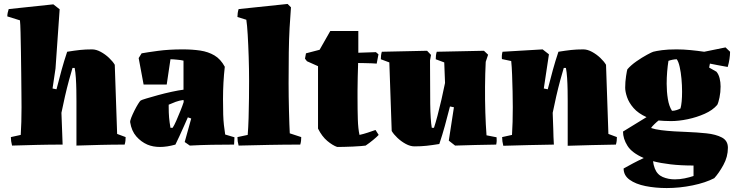

<svg xmlns="http://www.w3.org/2000/svg" viewBox="-20 -732 3722 972"><path d="M41 5Q35 -18 35 -38L85 -49Q87 -79 88 -115Q89 -151 89 -189Q89 -210 88.5 -255.5Q88 -301 87.5 -357.5Q87 -414 86 -470Q85 -526 84 -569Q83 -612 81 -629L17 -649Q17 -658 19 -667.5Q21 -677 24 -686L250 -710L282 -685L261 -385L246 -284L266 -280Q280 -335 292 -378.5Q304 -422 320 -470Q357 -476 384.5 -479Q412 -482 446 -482Q467 -482 490 -469.5Q513 -457 532 -439Q551 -421 561 -404Q564 -316 567 -229Q570 -142 573 -54L616 -38Q616 -28 615 -19Q614 -10 611 0Q550 0 489 1.5Q428 3 367 5V-221Q367 -245 366.5 -276Q366 -307 364 -337.5Q362 -368 358 -388H347Q340 -365 329.5 -326.5Q319 -288 309 -244.5Q299 -201 291 -161L295 -55L297 0Q233 0 169 1.5Q105 3 41 5Z M868 0Q783 24 726 0Q694 -14 670 -41.5Q646 -69 639 -113Q638 -120 644.5 -136.5Q651 -153 660.5 -172Q670 -191 679 -205.5Q688 -220 692 -223Q696 -226 721 -233.5Q746 -241 780.5 -250.5Q815 -260 850 -267.5Q885 -275 909 -278V-425Q898 -428 875 -430Q866 -431 857.5 -431.5Q849 -432 843 -432L824 -304H707L682 -438L697 -462Q724 -467 779.5 -474.5Q835 -482 905 -482Q954 -482 994 -476Q1034 -470 1065.5 -451.5Q1097 -433 1118 -394Q1109 -315 1109 -230Q1109 -182 1110 -152Q1111 -122 1113.5 -99.5Q1116 -77 1120 -51L1167 -37L1165 0Q1110 0 1053 1Q996 2 941 5L915 -13L948 -132L931 -138Q924 -122 912 -95Q900 -68 888 -42Q876 -16 868 0ZM843 -85H854Q862 -97 872.5 -121Q883 -145 893.5 -171Q904 -197 910 -216L909 -226Q887 -223 869.5 -216.5Q852 -210 834 -202V-191Q834 -160 836 -137Q838 -114 843 -85Z M1188 5Q1182 -16 1182 -38L1234 -49Q1237 -85 1238.5 -134.5Q1240 -184 1240.5 -235Q1241 -286 1241 -324Q1241 -382 1239 -444Q1237 -506 1234 -556.5Q1231 -607 1227 -632L1182 -646Q1182 -667 1188 -686L1436 -712L1453 -695Q1449 -645 1446 -590Q1443 -535 1442 -467Q1441 -399 1441 -311Q1441 -281 1441.5 -243.5Q1442 -206 1443 -169Q1444 -132 1445 -102Q1446 -72 1447 -57L1505 -38Q1505 -28 1504 -19Q1503 -10 1500 0Q1422 0 1344 1.5Q1266 3 1188 5Z M1687 12Q1664 4 1637 -18.5Q1610 -41 1590 -81V-397Q1576 -403 1562 -409.5Q1548 -416 1534 -422L1524 -435L1529 -462L1598 -480L1652 -575H1794V-465L1883 -468L1896 -457L1887 -410Q1880 -411 1862 -411.5Q1844 -412 1825 -412.5Q1806 -413 1793 -413Q1792 -380 1791 -342.5Q1790 -305 1790 -275Q1790 -245 1790 -236Q1790 -175 1791.5 -127.5Q1793 -80 1800 -49Q1822 -54 1841.5 -60.5Q1861 -67 1881 -74L1897 -49Q1889 -40 1869 -23.5Q1849 -7 1831 5Q1825 6 1807 7.5Q1789 9 1766.5 10Q1744 11 1722.5 11.5Q1701 12 1687 12Z M2078 9Q2057 9 2034 -3.5Q2011 -16 1992 -34Q1973 -52 1963 -69Q1960 -156 1957 -242.5Q1954 -329 1951 -416L1908 -432Q1908 -442 1909 -451Q1910 -460 1913 -470L2142 -475L2162 -454L2157 -426Q2157 -290 2158 -207Q2159 -124 2166 -85H2177Q2185 -109 2195 -147Q2205 -185 2215 -228.5Q2225 -272 2233 -312Q2232 -338 2231 -364Q2230 -390 2229 -416L2186 -432Q2186 -442 2187 -451Q2188 -460 2191 -470L2430 -475L2451 -455L2439 -419Q2436 -360 2435.5 -293.5Q2435 -227 2437 -163Q2439 -99 2443 -47L2494 -37Q2495 -28 2494.5 -18.5Q2494 -9 2492 0Q2440 1 2388 2Q2336 3 2284 5L2252 -20L2278 -189L2258 -193Q2244 -138 2232 -94.5Q2220 -51 2204 -3Q2167 3 2139.5 6Q2112 9 2078 9Z M2528 6Q2522 -17 2522 -38L2572 -49Q2574 -79 2575 -115Q2576 -151 2576 -189Q2576 -225 2575 -268.5Q2574 -312 2572.5 -353.5Q2571 -395 2568 -423L2521 -433Q2519 -452 2524 -470Q2575 -473 2625.5 -476Q2676 -479 2727 -482L2759 -457L2733 -284L2753 -280Q2767 -335 2779 -378.5Q2791 -422 2807 -470Q2844 -476 2871.5 -479Q2899 -482 2933 -482Q2954 -482 2977 -469.5Q3000 -457 3019 -439Q3038 -421 3048 -404Q3051 -316 3054 -229Q3057 -142 3060 -54L3103 -38Q3103 -28 3102 -19Q3101 -10 3098 0Q3037 1 2976 2.5Q2915 4 2854 6V-221Q2854 -245 2853.5 -276Q2853 -307 2851 -337.5Q2849 -368 2845 -388H2834Q2827 -365 2816.5 -326.5Q2806 -288 2796 -244.5Q2786 -201 2778 -161L2781 -77L2782 -39Q2783 -29 2783 -19.5Q2783 -10 2784 0Q2720 1 2656 2.5Q2592 4 2528 6Z M3355 220Q3298 220 3248 210Q3198 200 3167.5 178Q3137 156 3137 121Q3160 108 3185.5 94.5Q3211 81 3239 68Q3179 42 3156.5 6Q3134 -30 3134 -66L3253 -139Q3211 -158 3187.5 -185Q3164 -212 3154.5 -240Q3145 -268 3145 -288Q3145 -318 3149.5 -347Q3154 -376 3156 -381Q3174 -402 3202 -421.5Q3230 -441 3255 -454.5Q3280 -468 3287 -470Q3302 -474 3331 -478Q3360 -482 3405 -482Q3439 -482 3475 -478.5Q3511 -475 3545 -470L3653 -492L3676 -470Q3676 -454 3673 -433.5Q3670 -413 3664 -393Q3634 -398 3612 -402.5Q3590 -407 3574 -410L3570 -390L3607 -369Q3618 -356 3623 -336Q3628 -316 3628 -294Q3628 -265 3622.5 -238.5Q3617 -212 3611 -201Q3588 -174 3547.5 -156Q3507 -138 3461.5 -128.5Q3416 -119 3377 -119Q3362 -119 3342 -120Q3322 -121 3314 -122Q3306 -116 3293.5 -104Q3281 -92 3276 -84Q3296 -77 3327.5 -73Q3359 -69 3394 -67Q3429 -65 3457 -64Q3509 -62 3556.5 -57Q3604 -52 3634.5 -36Q3665 -20 3665 16Q3665 62 3642 103.5Q3619 145 3596 170Q3552 193 3486.5 206.5Q3421 220 3355 220ZM3382 -171Q3394 -171 3406 -175Q3418 -179 3425 -183Q3433 -212 3433 -268Q3433 -300 3430 -333Q3427 -366 3421 -393Q3415 -420 3406 -432Q3396 -432 3384 -429.5Q3372 -427 3364 -424Q3360 -399 3357.5 -369Q3355 -339 3355 -308Q3355 -268 3361 -231Q3367 -194 3382 -171ZM3396 176Q3421 176 3445.5 171Q3470 166 3491 159V106Q3426 106 3375 100Q3324 94 3286 84Q3288 103 3295 121Q3307 152 3335 164Q3363 176 3396 176Z"/></svg>

Font: Labrada Black
Style: Regular
Weight: 900
Designer: Mercedes Jáuregui
Foundry: Omnibus-Type Team
Version: Version 1.000; ttfautohint (v1.8.4.7-5d5b)